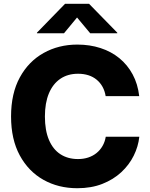

<svg xmlns="http://www.w3.org/2000/svg" viewBox="-20 -970 781 1000"><path d="M382.8 10.3Q284.2 10.3 206.3 -33.4Q128.4 -77.1 83 -160.6Q37.6 -244.1 37.6 -363.3Q37.6 -483.4 83.3 -566.9Q128.9 -650.4 207.3 -694.1Q285.6 -737.8 382.8 -737.8Q447.8 -737.8 503.4 -719.7Q559.1 -701.7 601.6 -667Q644 -632.3 670.9 -582.5Q697.8 -532.7 705.1 -469.2H530.3Q525.9 -496.6 513.9 -518.1Q502 -539.6 483.4 -554.9Q464.8 -570.3 440.4 -578.1Q416 -585.9 386.7 -585.9Q333 -585.9 294.2 -559.6Q255.4 -533.2 234.6 -483.4Q213.9 -433.6 213.9 -363.3Q213.9 -291 234.9 -241.5Q255.9 -191.9 294.7 -166.7Q333.5 -141.6 386.2 -141.6Q415.5 -141.6 439.7 -149.7Q463.9 -157.7 482.7 -172.9Q501.5 -188 513.9 -209.5Q526.4 -231 530.8 -257.8H705.6Q700.2 -207 676.5 -159.2Q652.8 -111.3 611.6 -73Q570.3 -34.7 512.9 -12.2Q455.6 10.3 382.8 10.3ZM313.5 -796.9H172.4V-799.8L318.8 -950.2H443.8L590.8 -799.8V-796.9H449.7L381.3 -878.9Z"/></svg>

Font: Inter 17pt ExtraBold
Style: Regular
Weight: 800
Version: Version 4.001;git-66647c0bb